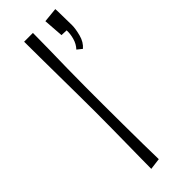

<svg xmlns="http://www.w3.org/2000/svg" viewBox="-236 -721 741 741"><g transform="rotate(-45 135.0 -350.0)"><path d="M87 -1Q87 -24 87.5 -58Q88 -92 88.5 -134Q89 -176 89.5 -220.5Q90 -265 90 -309Q90 -349 89.5 -399Q89 -449 88.5 -502.5Q88 -556 87.5 -606Q87 -656 87 -695H135Q135 -656 134 -606.5Q133 -557 132 -503Q131 -449 131 -398.5Q131 -348 131 -309Q131 -256 131.5 -199.5Q132 -143 132.5 -92Q133 -41 134 -7ZM228 -515 208 -531Q223 -547 229 -569Q235 -591 234 -610L207 -611L201 -693L261 -699Q262 -688 262 -672Q262 -656 262.5 -639.5Q263 -623 263 -609Q263 -590 255.5 -561Q248 -532 228 -515Z"/></g></svg>

Font: Truculenta ExtraLight
Style: Regular
Weight: 250
Version: Version 1.002